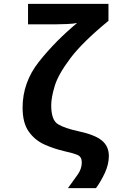

<svg xmlns="http://www.w3.org/2000/svg" viewBox="-20 -780 640 986"><path d="M473 186Q498 152 518.5 108Q539 64 539 21Q539 -29 503 -58.5Q467 -88 383 -106Q313 -121 278 -142Q243 -163 243 -239Q243 -279 261 -338.5Q279 -398 341.5 -481Q404 -564 537 -673V-760H124V-655H264Q286 -655 322.5 -656.5Q359 -658 376 -662Q264 -569 180 -463Q96 -357 96 -227Q96 -149 127.5 -104.5Q159 -60 208 -38Q257 -16 309 -4Q359 7 379.5 16.5Q400 26 400 54Q400 87 379 116.5Q358 146 329 186Z"/></svg>

Font: Noto Sans Mono UI
Style: Bold
Weight: 700
Designer: Monotype Design team
Foundry: Monotype Imaging Inc.
Version: 1.000